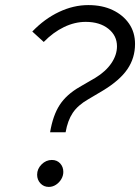

<svg xmlns="http://www.w3.org/2000/svg" viewBox="-20 -727 551 755"><path d="M172 8Q152 8 139 -6Q126 -20 126 -40Q126 -63 143.5 -80.5Q161 -98 184 -98Q204 -98 216.5 -84.5Q229 -71 229 -51Q229 -36 221 -22.5Q213 -9 200 -0.5Q187 8 172 8ZM177 -207Q188 -273 214.5 -314Q241 -355 293 -385L355 -421Q396 -446 418 -478.5Q440 -511 440 -545Q440 -587 406 -614Q372 -641 317 -641Q274 -641 231.5 -620.5Q189 -600 152 -562L107 -603Q155 -653 212 -680Q269 -707 327 -707Q382 -707 423 -687.5Q464 -668 487.5 -634Q511 -600 511 -554Q511 -499 481 -455Q451 -411 385 -371L326 -336Q286 -313 266 -283Q246 -253 238 -207Z"/></svg>

Font: Red Hat Text VF
Style: Italic
Weight: 300
Italic angle: -12°
Designer: Pentagram, MCKL
Foundry: Pentagram, MCKL
Version: Version 1.023